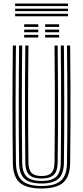

<svg xmlns="http://www.w3.org/2000/svg" viewBox="-20 -1057 468 1084"><path d="M214.5 7.2Q128.8 7.2 91.1 -26.4Q53.5 -60 52.5 -137Q51.5 -217.8 51 -299.9Q50.5 -382 50.5 -465.1Q50.5 -548.2 51 -632Q51.5 -715.8 52.5 -800H70Q69.2 -720.8 68.6 -638.8Q68 -556.8 68 -473.2Q68 -389.8 68.5 -305.5Q69 -221.2 70 -137.2Q71 -67 104.9 -37Q138.8 -7 214.5 -7Q289.8 -7 323.6 -36.9Q357.5 -66.8 358.2 -137.2Q359.5 -219.2 359.9 -301.8Q360.2 -384.2 360.2 -467.2Q360.2 -550.2 359.8 -633.6Q359.2 -717 358.2 -800H376Q377.2 -689.2 377.8 -579Q378.2 -468.8 377.9 -358.5Q377.5 -248.2 376 -137Q374.8 -60 337.2 -26.4Q299.8 7.2 214.5 7.2ZM214.5 -21Q147.5 -21 118 -48.1Q88.5 -75.2 87.8 -137.5Q86.8 -220.5 86.2 -303.1Q85.8 -385.8 85.8 -468.4Q85.8 -551 86.4 -633.9Q87 -716.8 87.8 -800H105.2Q104.5 -720 103.9 -637.8Q103.2 -555.5 103.2 -472.1Q103.2 -388.8 103.8 -305Q104.2 -221.2 105.2 -137.8Q106.2 -82.5 131.6 -58.9Q157 -35.2 214.5 -35.2Q271.5 -35.2 296.9 -58.9Q322.2 -82.5 323 -137.8Q324.2 -219.5 324.6 -302.1Q325 -384.8 325 -467.6Q325 -550.5 324.5 -633.6Q324 -716.8 323 -800H340.8Q341.5 -716.5 342.1 -633.9Q342.8 -551.2 342.8 -468.8Q342.8 -386.2 342.4 -303.6Q342 -221 340.8 -137.5Q339.8 -75.2 310.4 -48.1Q281 -21 214.5 -21ZM214.5 -49.2Q166.5 -49.2 145 -69.8Q123.5 -90.2 123 -138Q121.5 -248.5 121.1 -358.5Q120.8 -468.5 121.2 -578.8Q121.8 -689 123 -800H140.5Q139.8 -720.5 139.1 -638.4Q138.5 -556.2 138.5 -472.8Q138.5 -389.2 139 -305.2Q139.5 -221.2 140.5 -138.2Q141 -98.8 157.9 -81Q174.8 -63.2 214.5 -63.2Q253.8 -63.2 270.5 -81Q287.2 -98.8 287.8 -138.2Q289.2 -248.2 289.6 -358.2Q290 -468.2 289.5 -578.8Q289 -689.2 287.8 -800H305.5Q306.2 -716.5 306.9 -633.8Q307.5 -551 307.5 -468.6Q307.5 -386.2 307.1 -303.8Q306.8 -221.2 305.5 -138Q304.8 -90 283.4 -69.6Q262 -49.2 214.5 -49.2ZM234.8 -905V-920H314V-905ZM116.5 -845V-860H196V-845ZM116.5 -875V-890H196V-875ZM116.5 -905V-920H196V-905ZM234.8 -845V-860H314V-845ZM234.8 -875V-890H314V-875ZM65.5 -1022.8V-1037.2H364V-1022.8ZM65.5 -965V-979.5H364V-965ZM65.5 -994V-1008.2H364V-994Z"/></svg>

Font: Big Shoulders Inline Text Thin Medium
Style: Regular
Weight: 500
Version: Version 2.002